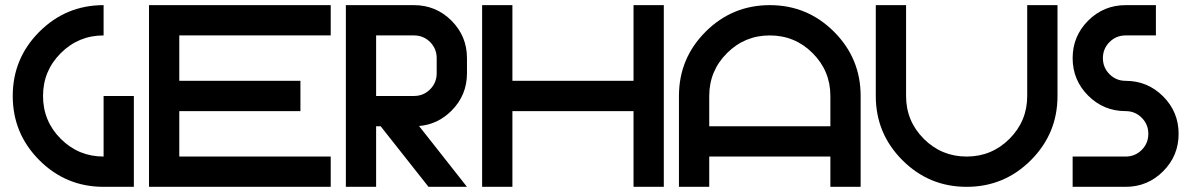

<svg xmlns="http://www.w3.org/2000/svg" viewBox="-20 -723 4610 743"><path d="M380.9 0Q235.4 0 132.3 -103Q29.3 -206.1 29.3 -351.6Q29.3 -497.1 132.3 -600.1Q235.4 -703.1 380.9 -703.1V-585.9Q283.7 -585.9 215.1 -517.3Q146.5 -448.7 146.5 -351.6Q146.5 -254.4 215.1 -185.8Q283.7 -117.2 380.9 -117.2V-351.6H498V0Z M1259.8 -703.1V-585.9H673.8V-410.2H1142.6V-293H673.8V-117.2H1259.8V0H556.6V-703.1Z M1582 -703.1Q1667 -703.1 1727.1 -643.1Q1787.1 -583 1787.1 -498V-439.5Q1787.1 -354.5 1727.1 -294.4Q1673.8 -241.2 1601.6 -235.4L1787.1 0H1638.2L1453.1 -234.4H1435.5V0H1318.4V-703.1ZM1669.9 -498Q1669.9 -534.7 1644.3 -560.3Q1618.7 -585.9 1582 -585.9H1435.5V-351.6H1582Q1618.7 -351.6 1644.3 -377.2Q1669.9 -402.8 1669.9 -439.5Z M1962.9 -293V0H1845.7V-703.1H1962.9V-410.2H2431.6V-703.1H2548.8V0H2431.6V-293Z M2607.4 -351.6Q2607.4 -497.1 2710.4 -600.1Q2813.5 -703.1 2959 -703.1Q3104.5 -703.1 3207.5 -600.1Q3310.5 -497.1 3310.5 -351.6V0H3193.4V-117.2H2724.6V0H2607.4ZM3193.4 -234.4V-351.6Q3193.4 -448.7 3124.8 -517.3Q3056.2 -585.9 2959 -585.9Q2861.8 -585.9 2793.2 -517.3Q2724.6 -448.7 2724.6 -351.6V-234.4Z M3369.1 -351.6V-703.1H3486.3V-351.6Q3486.3 -254.4 3554.9 -185.8Q3623.5 -117.2 3720.7 -117.2Q3817.9 -117.2 3886.5 -185.8Q3955.1 -254.4 3955.1 -351.6V-703.1H4072.3V-351.6Q4072.3 -206.1 3969.2 -103Q3866.2 0 3720.7 0Q3575.2 0 3472.2 -103Q3369.1 -206.1 3369.1 -351.6Z M4335.9 -703.1H4453.1V-585.9H4335.9Q4299.3 -585.9 4273.7 -560.3Q4248 -534.7 4248 -498Q4248 -461.4 4273.7 -435.8Q4299.3 -410.2 4335.9 -410.2Q4420.9 -410.2 4481 -350.1Q4541 -290 4541 -205.1Q4541 -120.1 4481 -60.1Q4420.9 0 4335.9 0H4130.9V-117.2H4335.9Q4372.6 -117.2 4398.2 -142.8Q4423.8 -168.5 4423.8 -205.1Q4423.8 -241.7 4398.2 -267.3Q4372.6 -293 4335.9 -293Q4251 -293 4190.9 -353Q4130.9 -413.1 4130.9 -498Q4130.9 -583 4190.9 -643.1Q4251 -703.1 4335.9 -703.1Z"/></svg>

Font: Gerhaus
Style: Regular
Weight: 400
Designer: GGBotNet
Foundry: GGBotNet
Version: 1.01